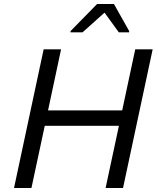

<svg xmlns="http://www.w3.org/2000/svg" viewBox="-20 -933 783 953"><path d="M49.6 0 196.6 -688H283.1L218.5 -385.1H586.5L651.2 -688H737.7L590.7 0H504.2L570.3 -308.7H202.2L136.1 0ZM329.8 -772.6 330.2 -778.7 462 -913.3H545.5L621.2 -778.7L620.8 -772.6H569.7L498.9 -870.3L389.8 -772.6Z"/></svg>

Font: Saira Thin
Style: Italic
Weight: 100
Italic angle: -12°
Designer: Hector Gatti with collaboration of the Omnibus-Type team
Foundry: Omnibus-Type
Version: Version 1.101